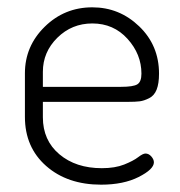

<svg xmlns="http://www.w3.org/2000/svg" viewBox="-20 -498 491 524"><path d="M48 -179V-298Q48 -372 102 -425Q156 -478 232 -478Q306 -478 360 -426Q414 -374 414 -297Q414 -270 407.5 -253.5Q401 -237 387 -230Q373 -223 361.5 -221.5Q350 -220 329 -220H97V-178Q97 -115 142 -77Q187 -39 258 -39Q294 -39 319 -49Q344 -59 357 -69Q370 -79 377 -79Q386 -79 393 -71Q400 -63 400 -55Q400 -36 358.5 -15Q317 6 256 6Q164 6 106 -45Q48 -96 48 -179ZM97 -261H310Q344 -261 355 -268Q366 -275 366 -297Q366 -350 328 -392Q290 -434 232 -434Q176 -434 136.5 -395Q97 -356 97 -302Z"/></svg>

Font: Terminal Dosis
Style: Light
Weight: 300
Designer: EdgarTolentino, PabloImpallari, IginoMarini
Foundry: EdgarTolentino, PabloImpallari, IginoMarini
Version: Version 1.006